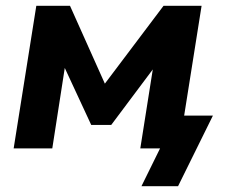

<svg xmlns="http://www.w3.org/2000/svg" viewBox="-20 -511 773 661"><path d="M27 0 105 -491H221L341 -223L543 -491H674L614 -113H713L593 130H467L531 0H463L506 -272L363 -81H294L203 -277L160 0Z"/></svg>

Font: Nunito Sans ExtraBold
Style: Italic
Weight: 800
Italic angle: -9°
Designer: Vernon Adams
Foundry: Vernon Adams
Version: Version 3.006; ttfautohint (v1.8.3)